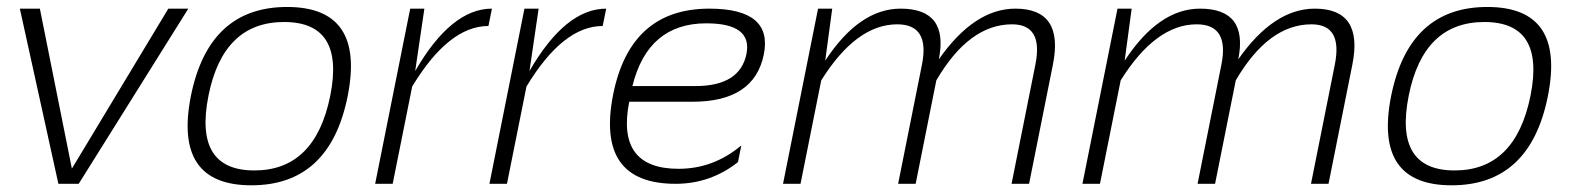

<svg xmlns="http://www.w3.org/2000/svg" viewBox="-20 -538 4623 562"><path d="M38.1 -512.7H96.7L190.4 -44.4L472.7 -512.7H531.2L210.4 0H150.9Z M724.6 -39.1Q902.8 -39.1 946.8 -258.3Q989.7 -473.6 811.5 -473.6Q633.3 -473.6 590.3 -258.3Q546.4 -39.1 724.6 -39.1ZM538.6 -256.3Q590.8 -517.6 820.3 -517.6Q1049.8 -517.6 997.6 -256.3Q945.3 4.4 715.8 4.4Q487.3 4.4 538.6 -256.3Z M1078.1 0 1180.7 -512.7H1222.2L1195.3 -330.1Q1300.8 -512.7 1419.9 -512.7L1409.7 -461.9Q1293.5 -461.9 1186.5 -284.7L1129.4 0Z M1412.6 0 1515.1 -512.7H1556.6L1529.8 -330.1Q1635.3 -512.7 1754.4 -512.7L1744.1 -461.9Q1627.9 -461.9 1521 -284.7L1463.9 0Z M2215.8 -378.9Q2188 -240.2 2007.3 -240.2H1821.8Q1782.7 -43.9 1966.3 -43.9Q2068.4 -43.9 2149.9 -112.3L2140.1 -63.5Q2059.6 0 1957.5 0Q1722.7 0 1774.9 -262.2Q1825.2 -512.7 2056.2 -512.7Q2242.7 -512.7 2215.8 -378.9ZM1831.1 -286.1H2015.6Q2146 -286.1 2165 -380.4Q2182.6 -469.7 2047.4 -469.7Q1876.5 -469.7 1831.1 -286.1Z M2272 0 2374.5 -512.7H2416L2395.5 -360.4Q2495.1 -512.7 2616.2 -512.7Q2757.8 -512.7 2728 -364.3Q2832 -512.7 2952.1 -512.7Q3094.7 -512.7 3062 -349.1L2992.2 0H2940.9L3010.7 -349.1Q3034.2 -466.8 2942.4 -466.8Q2816.4 -466.8 2720.7 -302.7L2660.2 0H2608.9L2678.7 -349.1Q2702.1 -466.8 2606.4 -466.8Q2486.3 -466.8 2383.8 -302.7L2323.2 0Z M3148.4 0 3251 -512.7H3292.5L3272 -360.4Q3371.6 -512.7 3492.7 -512.7Q3634.3 -512.7 3604.5 -364.3Q3708.5 -512.7 3828.6 -512.7Q3971.2 -512.7 3938.5 -349.1L3868.7 0H3817.4L3887.2 -349.1Q3910.6 -466.8 3818.8 -466.8Q3692.9 -466.8 3597.2 -302.7L3536.6 0H3485.4L3555.2 -349.1Q3578.6 -466.8 3482.9 -466.8Q3362.8 -466.8 3260.3 -302.7L3199.7 0Z M4237.8 -39.1Q4416 -39.1 4460 -258.3Q4502.9 -473.6 4324.7 -473.6Q4146.5 -473.6 4103.5 -258.3Q4059.6 -39.1 4237.8 -39.1ZM4051.8 -256.3Q4104 -517.6 4333.5 -517.6Q4563 -517.6 4510.7 -256.3Q4458.5 4.4 4229 4.4Q4000.5 4.4 4051.8 -256.3Z"/></svg>

Font: Sansation Light
Style: Light Italic
Weight: 300
Designer: Bernd Montag
Version: Version 1.301